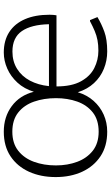

<svg xmlns="http://www.w3.org/2000/svg" viewBox="190 -758 578 998"><g transform="rotate(-90 479.0 -259.0)"><path d="M293.5 9.3Q218.3 9.3 165.8 -25.6Q113.3 -60.5 85.4 -120.8Q57.6 -181.2 57.6 -258.3Q57.6 -336.4 85.4 -397.5Q113.3 -458.5 165.8 -493.4Q218.3 -528.3 293.5 -528.3Q370.6 -528.3 426.5 -486.8Q482.4 -445.3 501 -372.1Q516.6 -422.9 548.6 -457.5Q580.6 -492.2 621.6 -510.3Q662.6 -528.3 705.1 -528.3Q767.6 -528.3 811.5 -499.8Q855.5 -471.2 878.4 -418Q901.4 -364.7 901.4 -290Q901.4 -278.3 900.4 -269Q899.4 -259.8 898.4 -254.4H528.8Q528.8 -175.3 555.4 -127.2Q582 -79.1 624.3 -57.9Q666.5 -36.6 714.4 -36.6Q745.6 -36.6 769.5 -41.3Q793.5 -45.9 816.7 -55.7Q839.8 -65.4 867.7 -80.1H873.5L889.2 -41.5Q854 -20.5 813.2 -5.6Q772.5 9.3 710.9 9.3Q663.1 9.3 620.4 -8.1Q577.6 -25.4 545.9 -59.6Q514.2 -93.8 498.5 -143.6Q484.4 -96.2 453.9 -61.8Q423.3 -27.3 382.1 -9Q340.8 9.3 293.5 9.3ZM293.5 -35.2Q355 -35.2 393.6 -65.7Q432.1 -96.2 450 -146.5Q467.8 -196.8 467.8 -256.8Q467.8 -319.8 449.7 -371.3Q431.6 -422.9 393.1 -453.4Q354.5 -483.9 293.5 -483.9Q233.4 -483.9 194.6 -453.4Q155.8 -422.9 137 -371.6Q118.2 -320.3 118.2 -257.3Q118.2 -196.8 137 -146.5Q155.8 -96.2 194.6 -65.7Q233.4 -35.2 293.5 -35.2ZM530.3 -293.5H852.1Q850.1 -385.3 816.4 -434.3Q782.7 -483.4 710 -483.4Q658.7 -483.4 620.1 -459.2Q581.5 -435.1 558.8 -392.3Q536.1 -349.6 530.3 -293.5Z"/></g></svg>

Font: Comme ExtraLight
Style: Regular
Weight: 250
Version: Version 1.000;gftools[0.9.27]